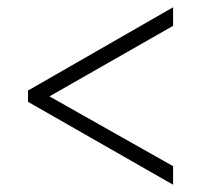

<svg xmlns="http://www.w3.org/2000/svg" viewBox="-20 -622 553 528"><path d="M57 -342 456 -114V-165L116 -357L456 -551V-602L57 -373Z"/></svg>

Font: Noto Serif Sinhala SemiCondensed Light
Style: Regular
Weight: 300
Width: 4
Designer: Jelle Bosma - Monotype Design Team
Foundry: Monotype Imaging Inc.
Version: Version 2.007